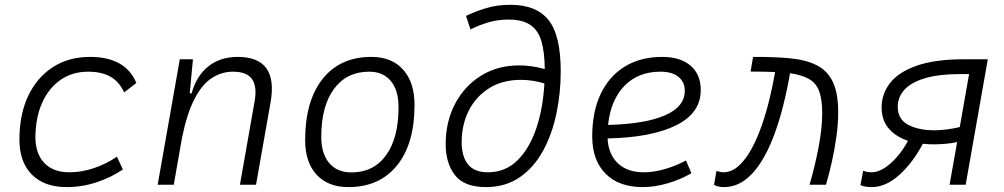

<svg xmlns="http://www.w3.org/2000/svg" viewBox="-20 -762 4142 792"><path d="M266.1 -51.3Q316.9 -51.3 368.4 -68.8Q419.9 -86.4 462.4 -115.7L486.8 -63Q439.5 -30.3 378.9 -10.3Q318.4 9.8 254.9 9.8Q162.6 9.8 111.3 -42Q60.1 -93.8 60.1 -186.5Q60.1 -289.6 96.2 -366Q132.3 -442.4 197.8 -484.9Q263.2 -527.3 351.1 -527.3Q497.6 -527.3 542.5 -419.9L492.2 -380.9Q470.7 -426.8 434.1 -446.5Q397.5 -466.3 343.8 -466.3Q278.3 -466.3 229.5 -432.4Q180.7 -398.4 153.6 -337.4Q126.5 -276.4 126 -194.3Q127 -126.5 163.6 -88.9Q200.2 -51.3 266.1 -51.3Z M630.4 0 721.7 -517.6H775.9L762.7 -377H770.5Q790 -448.7 839.1 -488Q888.2 -527.3 960.4 -527.3Q1128.9 -527.3 1096.2 -340.3L1036.1 0H969.7L1030.3 -344.2Q1041 -405.3 1019.5 -435.8Q998 -466.3 940.9 -466.3Q894.5 -466.3 854.2 -440.4Q814 -414.6 782.5 -354.2Q751 -293.9 730.5 -191.9L696.8 0Z M1417 9.8Q1333 9.8 1285.9 -41.5Q1238.8 -92.8 1238.8 -184.1Q1238.8 -346.2 1311 -436.8Q1383.3 -527.3 1511.7 -527.3Q1595.7 -527.3 1642.8 -474.9Q1689.9 -422.4 1689.9 -328.6Q1689.9 -168.9 1617.7 -79.6Q1545.4 9.8 1417 9.8ZM1429.7 -50.8Q1521.5 -50.8 1572.8 -122.1Q1624 -193.4 1624 -320.3Q1624 -389.2 1592.3 -427.7Q1560.5 -466.3 1502.9 -466.3Q1410.2 -466.3 1357.7 -395.3Q1305.2 -324.2 1305.2 -197.3Q1305.2 -128.4 1337.9 -89.6Q1370.6 -50.8 1429.7 -50.8Z M1984.4 9.8Q1894 9.8 1856 -40.5Q1817.9 -90.8 1818.4 -168.5Q1818.8 -261.2 1857.4 -334.2Q1896 -407.2 1964.1 -449.7Q2032.2 -492.2 2122.1 -492.2Q2173.8 -492.2 2227.1 -477.1Q2226.6 -546.4 2213.4 -591.6Q2200.2 -636.7 2168 -658.9Q2135.7 -681.2 2077.1 -681.2Q2033.2 -681.2 1995.1 -669.9Q1957 -658.7 1920.9 -640.6L1902.3 -696.3Q1940.4 -714.8 1985.1 -728.5Q2029.8 -742.2 2085.9 -742.2Q2192.4 -742.2 2242.7 -679.4Q2293 -616.7 2293 -467.3Q2293 -377.4 2274.9 -292.2Q2256.8 -207 2219.5 -138.9Q2182.1 -70.8 2123.5 -30.5Q2064.9 9.8 1984.4 9.8ZM2225.6 -418Q2175.8 -432.6 2128.4 -432.6Q2053.7 -432.6 1999 -398.9Q1944.3 -365.2 1914.6 -307.4Q1884.8 -249.5 1884.3 -176.3Q1884.3 -116.7 1910.4 -84Q1936.5 -51.3 1992.7 -51.3Q2064.5 -51.3 2114.5 -100.6Q2164.6 -149.9 2192.4 -233.2Q2220.2 -316.4 2225.6 -418Z M2635.7 -51.3Q2675.8 -51.3 2721.4 -64.2Q2767.1 -77.1 2809.6 -100.1L2832 -47.4Q2785.6 -20.5 2732.7 -5.4Q2679.7 9.8 2631.3 9.8Q2532.7 9.8 2477.8 -45.7Q2422.9 -101.1 2422.9 -199.7Q2422.9 -301.3 2457.8 -374.5Q2492.7 -447.8 2557.4 -487.5Q2622.1 -527.3 2711.4 -527.3Q2786.6 -527.3 2828.6 -491.2Q2870.6 -455.1 2870.6 -390.6Q2870.6 -295.4 2769 -245.1Q2667.5 -194.8 2486.3 -190.9Q2489.7 -125 2529.1 -88.1Q2568.4 -51.3 2635.7 -51.3ZM2488.3 -246.6Q2640.1 -250.5 2722.4 -285.9Q2804.7 -321.3 2804.7 -387.7Q2804.7 -424.3 2778.3 -445.3Q2752 -466.3 2704.1 -466.3Q2612.8 -466.3 2555.9 -408Q2499 -349.6 2488.3 -246.6Z M3319.3 0Q3341.3 -74.7 3356.4 -153.6Q3371.6 -232.4 3371.6 -295.4Q3371.6 -350.6 3359.6 -384.3Q3347.7 -418 3318.6 -435.3Q3289.6 -452.6 3238.8 -460L3238.3 -456.5Q3227.1 -391.6 3210.4 -325.4Q3193.8 -259.3 3171.1 -199.2Q3148.4 -139.2 3118.4 -92Q3088.4 -44.9 3050.3 -17.6Q3012.2 9.8 2964.8 9.8Q2956.1 9.8 2945.6 7.8Q2935.1 5.9 2925.3 0.5L2935.5 -57.1Q2946.8 -53.7 2952.4 -52.5Q2958 -51.3 2962.9 -51.3Q2997.6 -51.3 3026.9 -77.6Q3056.2 -104 3080.1 -147.9Q3104 -191.9 3122.8 -246.1Q3141.6 -300.3 3155 -356.9Q3168.5 -413.6 3177.2 -463.9V-464.8Q3155.3 -465.8 3130.1 -466.3Q3105 -466.8 3076.2 -466.8L3086.4 -527.3Q3173.8 -527.8 3239.5 -521.5Q3305.2 -515.1 3349.4 -492.7Q3393.6 -470.2 3415.5 -424.1Q3437.5 -377.9 3437.5 -298.8Q3437.5 -251.5 3430.2 -198.5Q3422.9 -145.5 3411.4 -94.2Q3399.9 -43 3387.2 0Z M3835.4 -166.5Q3809.6 -166.5 3786.6 -168.9Q3745.1 -90.3 3689.5 -40.3Q3633.8 9.8 3575.7 9.8Q3546.9 9.8 3529.3 1.5L3540.5 -57.6Q3543.5 -56.2 3553 -53.7Q3562.5 -51.3 3575.7 -51.3Q3600.6 -51.3 3627.9 -68.6Q3655.3 -85.9 3680.7 -115.5Q3706.1 -145 3725.6 -181.2Q3675.3 -197.8 3646 -231.9Q3616.7 -266.1 3616.7 -319.3Q3616.7 -374.5 3651.4 -419.4Q3686 -464.4 3761.5 -491Q3836.9 -517.6 3958.5 -517.6H4054.7L3963.4 0H3897L3928.2 -175.8Q3904.3 -170.9 3881.6 -168.9Q3858.9 -167 3835.4 -166.5ZM3939 -237.8 3977.5 -456.5H3944.8Q3851.1 -456.5 3793.5 -438.7Q3735.8 -420.9 3709.5 -390.4Q3683.1 -359.9 3683.1 -322.3Q3683.1 -269.5 3727.1 -246.8Q3771 -224.1 3835.4 -224.6Q3885.3 -225.1 3939 -237.8Z"/></svg>

Font: Cascadia Code Light
Style: Italic
Weight: 300
Italic angle: -10°
Monospace: yes
Designer: Aaron Bell
Foundry: Saja Typeworks
Version: Version 2404.023; ttfautohint (v1.8.4)